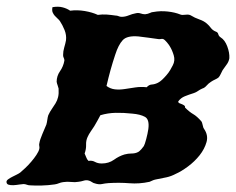

<svg xmlns="http://www.w3.org/2000/svg" viewBox="-90 -554 717 583"><path d="M451.2 -246.1Q451.2 -242.2 454.6 -240.7Q458 -239.3 461.9 -237.8Q465.8 -236.3 469.2 -233.9Q472.7 -231.4 471.7 -227.5Q485.4 -213.9 496.6 -207.5Q507.8 -201.2 521.5 -185.5Q523.4 -183.6 525.4 -174.3Q527.3 -165 529.3 -163.1Q543 -143.6 537.1 -122.6Q531.2 -101.6 516.1 -82.5Q501 -63.5 480.5 -48.3Q460 -33.2 444.3 -26.4Q429.7 -18.6 415.5 -15.6Q401.4 -12.7 381.8 -8.8Q377 -7.8 373 -5.9Q369.1 -3.9 364.3 -2Q333 4.9 302.7 2.4Q272.5 0 239.3 2Q228.5 2.9 219.2 4.9Q210 6.8 198.2 2.9Q193.4 2 188.5 -1.5Q183.6 -4.9 178.7 -5.9Q171.9 -7.8 164.1 -5.4Q156.2 -2.9 148.4 -2Q137.7 0 126 -1.5Q114.3 -2.9 101.6 -1Q94.7 0 88.9 2.4Q83 4.9 76.2 5.9Q56.6 8.8 36.6 9.3Q16.6 9.8 2 8.8Q-3.9 8.8 -8.8 6.8Q-13.7 4.9 -18.6 4.9Q-22.5 4.9 -31.2 6.3Q-40 7.8 -48.8 8.3Q-57.6 8.8 -64 6.8Q-70.3 4.9 -70.3 -2Q-70.3 -5.9 -64.9 -9.8Q-59.6 -13.7 -52.7 -17.1Q-45.9 -20.5 -39.1 -23.9Q-32.2 -27.3 -28.3 -30.3Q-22.5 -35.2 -13.2 -43.9Q-3.9 -52.7 4.9 -63Q13.7 -73.2 20.5 -83.5Q27.3 -93.8 29.3 -101.6Q30.3 -106.4 29.3 -110.4Q28.3 -114.3 29.3 -118.2Q31.2 -129.9 38.6 -147Q45.9 -164.1 50.8 -175.8Q52.7 -182.6 53.7 -190.4Q54.7 -198.2 56.6 -204.1Q61.5 -214.8 67.4 -223.1Q73.2 -231.4 78.6 -240.2Q84 -249 86.4 -259.3Q88.9 -269.5 87.9 -285.2Q86.9 -290 85 -294.9Q83 -299.8 82 -305.7Q82 -323.2 92.3 -337.9Q102.5 -352.5 105.5 -370.1Q105.5 -375 103.5 -378.4Q101.6 -381.8 101.6 -386.7Q101.6 -398.4 105 -409.7Q108.4 -420.9 110.4 -431.6Q112.3 -447.3 106 -462.9Q99.6 -478.5 91.8 -490.2Q88.9 -494.1 84.5 -498Q80.1 -502 76.2 -506.3Q72.3 -510.7 69.8 -516.6Q67.4 -522.5 69.3 -532.2Q86.9 -535.2 100.1 -531.7Q113.3 -528.3 123 -521.5Q144.5 -524.4 167.5 -520.5Q190.4 -516.6 207 -508.8Q220.7 -510.7 233.9 -509.8Q247.1 -508.8 260.7 -506.8Q265.6 -506.8 270 -504.9Q274.4 -502.9 279.3 -502.9Q290 -502.9 300.8 -507.3Q311.5 -511.7 322.3 -513.7Q330.1 -515.6 336.9 -513.2Q343.8 -510.7 350.6 -510.7Q359.4 -511.7 365.2 -514.6Q371.1 -517.6 376 -517.6Q397.5 -521.5 419.4 -519Q441.4 -516.6 458 -509.8Q462.9 -507.8 473.6 -509.3Q484.4 -510.7 490.2 -506.8Q501 -500 515.1 -495.1Q529.3 -490.2 538.1 -482.4Q544.9 -476.6 550.3 -469.2Q555.7 -461.9 565.4 -458Q571.3 -456.1 572.8 -450.2Q574.2 -444.3 580.1 -440.4Q592.8 -432.6 600.1 -413.1Q607.4 -393.6 606.4 -377Q604.5 -366.2 598.1 -357.9Q591.8 -349.6 585.9 -340.8Q583 -335.9 580.1 -329.1Q577.1 -322.3 573.2 -318.4Q569.3 -315.4 563 -312.5Q556.6 -309.6 550.8 -305.7Q543 -300.8 537.1 -293.9Q531.2 -287.1 524.4 -285.2Q517.6 -282.2 511.2 -277.8Q504.9 -273.4 499 -271.5Q483.4 -266.6 471.2 -261.7Q459 -256.8 451.2 -246.1ZM355.5 -289.1Q362.3 -296.9 371.1 -297.4Q379.9 -297.9 389.6 -302.7Q395.5 -305.7 401.9 -311.5Q408.2 -317.4 415 -325.2Q421.9 -333 426.8 -341.3Q431.6 -349.6 434.6 -355.5Q442.4 -370.1 437.5 -386.2Q432.6 -402.3 425.8 -413.1Q423.8 -417 417 -425.3Q410.2 -433.6 405.3 -435.5Q402.3 -436.5 397.9 -435.5Q393.6 -434.6 389.6 -435.5Q377 -437.5 360.8 -439.5Q344.7 -441.4 330.1 -443.4Q295.9 -446.3 282.7 -432.1Q269.5 -418 259.8 -387.7Q252 -364.3 245.6 -341.3Q239.3 -318.4 233.4 -293Q245.1 -284.2 259.3 -282.7Q273.4 -281.2 289.1 -283.7Q304.7 -286.1 321.3 -288.6Q337.9 -291 355.5 -289.1ZM218.8 -57.6Q240.2 -57.6 255.9 -68.8Q271.5 -80.1 288.1 -85Q298.8 -87.9 309.6 -87.9Q320.3 -87.9 328.1 -91.8Q333 -93.8 339.4 -101.1Q345.7 -108.4 346.7 -110.4Q349.6 -115.2 354 -131.8Q358.4 -148.4 360.4 -162.1Q364.3 -191.4 350.1 -199.2Q335.9 -207 311.5 -209Q285.2 -211.9 261.2 -211.4Q237.3 -210.9 214.8 -204.1Q210.9 -196.3 206.1 -188Q201.2 -179.7 196.3 -170.9Q191.4 -163.1 185.5 -154.8Q179.7 -146.5 175.8 -137.7Q170.9 -127 171.4 -114.3Q171.9 -101.6 167 -87.9Q169.9 -82 171.9 -76.2Q173.8 -70.3 178.7 -65.4Q189.5 -67.4 198.2 -62.5Q207 -57.6 218.8 -57.6Z"/></svg>

Font: Trade Winds
Style: Regular
Weight: 400
Designer: Squid
Foundry: Font Diner, Inc DBA Sideshow
Version: Version 1.000